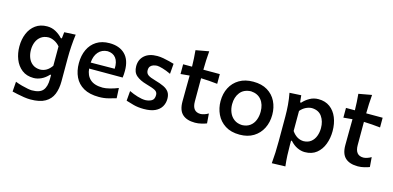

<svg xmlns="http://www.w3.org/2000/svg" viewBox="-82 -1249 4060 1983"><g transform="rotate(15 1948.0 -258.0)"><path d="M299.3 221.2Q267.1 221.2 229.7 215.6Q192.4 210 158.2 202.4Q124 194.8 101.1 189.5L108.9 83Q144 96.7 180.2 106.4Q216.3 116.2 245.4 121.3Q274.4 126.5 288.1 126.5Q373.5 126.5 407 86.4Q440.4 46.4 440.4 -34.7V-79.1H430.7Q395.5 -40 354.5 -20.8Q313.5 -1.5 272.9 -1.5Q197.3 -1.5 147.2 -40.8Q97.2 -80.1 72.5 -143.3Q47.9 -206.5 47.9 -278.8Q47.9 -355.5 73.7 -417.5Q99.6 -479.5 150.1 -516.4Q200.7 -553.2 273.4 -553.2Q323.7 -553.2 365.7 -530Q407.7 -506.8 439 -472.2H450.2L457.5 -540L578.6 -546.4Q569.8 -481.4 565.7 -417Q561.5 -352.5 561.5 -290.5V-42Q561.5 36.6 537.4 95.9Q513.2 155.3 455.8 188.2Q398.4 221.2 299.3 221.2ZM314.9 -103Q389.2 -104.5 438.5 -176.3V-383.3Q413.1 -413.6 380.1 -429.9Q347.2 -446.3 315.9 -446.8Q268.1 -445.3 236.1 -421.9Q204.1 -398.4 188.2 -360.1Q172.4 -321.8 172.4 -274.9Q172.4 -230.5 187.5 -191.7Q202.6 -152.8 234.4 -128.7Q266.1 -104.5 314.9 -103Z M975.1 13.2Q875 13.2 811 -23.4Q747.1 -60.1 716.6 -124.3Q686 -188.5 686 -271.5Q686 -353.5 715.6 -416.7Q745.1 -480 802 -516.1Q858.9 -552.2 940.4 -552.2Q1046.4 -552.2 1106.4 -492.9Q1166.5 -433.6 1166.5 -317.4Q1166.5 -295.9 1165.3 -278.6Q1164.1 -261.2 1161.6 -244.1H803.2Q809.1 -171.9 854.2 -130.9Q899.4 -89.8 989.3 -89.8Q1020 -89.8 1065.2 -101.3Q1110.4 -112.8 1151.9 -129.9L1157.2 -21.5Q1124.5 -12.2 1078.1 0.5Q1031.7 13.2 975.1 13.2ZM1058.6 -310.5Q1062 -384.8 1031.2 -424.6Q1000.5 -464.4 941.9 -466.8Q880.9 -464.4 844 -421.9Q807.1 -379.4 802.7 -308.1Z M1455.1 13.2Q1393.1 13.2 1344.5 0Q1295.9 -13.2 1263.2 -23.9L1272 -129.4Q1316.4 -107.9 1363.5 -93.8Q1410.6 -79.6 1447.8 -79.6Q1485.8 -81.1 1513.9 -96.9Q1542 -112.8 1542 -158.7Q1542 -190.9 1513.9 -206.3Q1485.8 -221.7 1414.1 -241.7Q1346.2 -260.7 1306.2 -294.9Q1266.1 -329.1 1266.1 -394Q1266.1 -465.3 1314.7 -508.5Q1363.3 -551.8 1451.2 -551.8Q1481.4 -551.8 1515.4 -545.7Q1549.3 -539.6 1580.6 -531.5Q1611.8 -523.4 1632.8 -517.1L1624 -407.7Q1574.7 -431.2 1534.2 -442.6Q1493.7 -454.1 1473.6 -454.1Q1457 -453.1 1437.7 -447.8Q1418.5 -442.4 1404.8 -427.5Q1391.1 -412.6 1391.1 -383.8Q1391.1 -352.5 1414.1 -335.2Q1437 -317.9 1494.6 -302.2Q1550.8 -286.6 1588.6 -268.6Q1626.5 -250.5 1645.8 -222.9Q1665 -195.3 1665 -150.9Q1665 -105 1643.3 -67.6Q1621.6 -30.3 1575.4 -8.5Q1529.3 13.2 1455.1 13.2Z M2002.4 13.2Q1914.6 13.2 1868.4 -29.1Q1822.3 -71.3 1822.3 -164.1Q1822.3 -236.3 1823.2 -307.1Q1824.2 -377.9 1824.7 -442.9L1729.5 -434.1V-538.1H1824.7Q1823.2 -627 1814.9 -711.9L1955.1 -737.3Q1950.7 -683.6 1948.5 -638.4Q1946.3 -593.3 1945.8 -538.1H2121.6V-434.1Q2077.6 -439.5 2033.2 -442.4Q1988.8 -445.3 1945.8 -446.8V-198.7Q1945.8 -88.9 2034.7 -88.9Q2050.8 -88.9 2074.5 -96.4Q2098.1 -104 2117.7 -116.2L2126 -12.2Q2107.4 -4.4 2072 4.4Q2036.6 13.2 2002.4 13.2Z M2480 13.2Q2386.7 13.2 2324.7 -26.6Q2262.7 -66.4 2231.9 -131.3Q2201.2 -196.3 2201.2 -271.5Q2201.2 -352.1 2233.9 -415.5Q2266.6 -479 2328.4 -515.6Q2390.1 -552.2 2477.5 -552.2Q2567.9 -552.2 2629.4 -515.1Q2690.9 -478 2722.4 -414.3Q2753.9 -350.6 2753.9 -271.5Q2753.9 -190.9 2721.2 -126.5Q2688.5 -62 2627.2 -24.4Q2565.9 13.2 2480 13.2ZM2479.5 -88.9Q2530.8 -90.8 2564.2 -116Q2597.7 -141.1 2613.8 -182.1Q2629.9 -223.1 2629.9 -271.5Q2629.9 -350.1 2590.8 -397.9Q2551.8 -445.8 2479.5 -450.2Q2402.8 -446.8 2363.8 -396.7Q2324.7 -346.7 2324.7 -271.5Q2324.7 -224.1 2341.8 -183.1Q2358.9 -142.1 2393.3 -116.5Q2427.7 -90.8 2479.5 -88.9Z M2878.4 211.9Q2883.8 153.3 2886.2 95.9Q2888.7 38.6 2888.7 -27.8V-289.1Q2888.7 -349.6 2883.8 -412.4Q2878.9 -475.1 2866.7 -538.1L2990.7 -544.9L2998 -470.7H3009.3Q3040 -504.9 3082 -528.6Q3124 -552.2 3174.3 -552.2Q3247.1 -552.2 3297.4 -515.1Q3347.7 -478 3373.5 -414.3Q3399.4 -350.6 3399.4 -270.5Q3399.4 -195.3 3375 -130.6Q3350.6 -65.9 3301.3 -26.4Q3252 13.2 3176.3 13.2Q3136.2 13.2 3095.2 -6.3Q3054.2 -25.9 3019.5 -64.9H3010.3V-22Q3010.3 40 3012.9 94.5Q3015.6 148.9 3022.5 207.5ZM3134.3 -92.8Q3183.6 -94.2 3214.6 -119.1Q3245.6 -144 3260.5 -183.8Q3275.4 -223.6 3275.4 -269.5Q3275.4 -341.8 3240.2 -392.3Q3205.1 -442.9 3132.8 -445.3Q3101.6 -444.8 3068.8 -429Q3036.1 -413.1 3010.3 -382.3V-168Q3060.5 -95.2 3134.3 -92.8Z M3743.7 13.2Q3655.8 13.2 3609.6 -29.1Q3563.5 -71.3 3563.5 -164.1Q3563.5 -236.3 3564.5 -307.1Q3565.4 -377.9 3565.9 -442.9L3470.7 -434.1V-538.1H3565.9Q3564.5 -627 3556.2 -711.9L3696.3 -737.3Q3691.9 -683.6 3689.7 -638.4Q3687.5 -593.3 3687 -538.1H3862.8V-434.1Q3818.8 -439.5 3774.4 -442.4Q3730 -445.3 3687 -446.8V-198.7Q3687 -88.9 3775.9 -88.9Q3792 -88.9 3815.7 -96.4Q3839.4 -104 3858.9 -116.2L3867.2 -12.2Q3848.6 -4.4 3813.2 4.4Q3777.8 13.2 3743.7 13.2Z"/></g></svg>

Font: Pinar-DS3-FD SemiBold
Style: Regular
Weight: 600
Designer: Amin Abedi
Version: Version 3.000